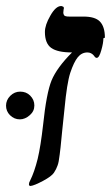

<svg xmlns="http://www.w3.org/2000/svg" viewBox="-65 -609 368 637"><path d="M283 -484 278 -482Q278 -466 271 -442Q264 -417 256 -417Q251 -417 247 -424Q238 -435 225 -435Q206 -435 193 -419Q180 -403 168 -367Q157 -333 149 -248Q145 -214 141.5 -176.5Q138 -139 136 -121Q134 -103 133 -96Q130 -70 126 -60Q122 -48 114 -36Q106 -24 78 -9Q48 7 36 8Q31 8 31 2Q31 -3 35 -10Q49 -38 60 -82Q70 -124 78 -195Q89 -300 106 -342Q124 -385 174 -435Q126 -435 105 -450Q84 -465 84 -503Q84 -526 102 -557Q120 -589 138 -589Q140 -589 144 -587Q147 -586 147 -582L146 -577L145 -567Q145 -562 148 -558Q151 -554 165 -554H212Q250 -554 266 -538Q283 -521 283 -484ZM-45 -259V-258Q-45 -277 -31 -291Q-17 -305 2 -305Q22 -305 35 -292Q49 -278 49 -259Q49 -240 34 -227Q18 -213 1 -213Q-18 -213 -32 -227Q-45 -240 -45 -259Z"/></svg>

Font: Libra Serif Modern
Style: Bold Italic
Weight: 700
Italic angle: -12°
Designer: Stefan Peev, Context Ltd
Foundry: Stefan Peev, Context Ltd
Version: Version 1.000